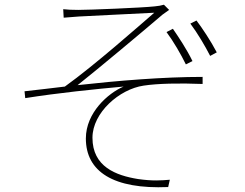

<svg xmlns="http://www.w3.org/2000/svg" viewBox="-20 -768 1040 814"><path d="M248 -729 250 -693C262 -694 287 -696 314 -698C359 -701 586 -711 634 -714C569 -658 383 -493 255 -401C205 -395 139 -387 84 -381L87 -352C226 -374 382 -390 504 -401C438 -373 344 -290 344 -181C344 -40 461 35 693 25L700 -6C665 -3 627 0 565 -9C472 -24 372 -61 372 -184C372 -290 486 -390 589 -405C648 -414 739 -416 839 -412V-442C673 -442 479 -426 309 -407C401 -480 592 -640 669 -706C677 -712 691 -722 697 -726L675 -748C665 -745 650 -742 636 -741C582 -735 357 -726 312 -726C285 -726 265 -727 248 -729ZM713 -646 686 -632C715 -593 747 -538 768 -495L796 -509C772 -559 735 -614 713 -646ZM813 -681 787 -668C817 -628 849 -574 871 -531L899 -546C874 -594 836 -651 813 -681Z"/></svg>

Font: Source Han Sans JP ExtraLight
Style: Regular
Weight: 250
Designer: Ryoko NISHIZUKA 西塚涼子 (kana, bopomofo & ideographs); Paul D. Hunt (Latin, Greek & Cyrillic); Sandoll Communications 산돌커뮤니
Foundry: Adobe
Version: Version 2.001;hotconv 1.0.107;makeotfexe 2.5.65593